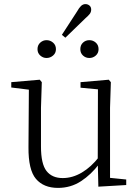

<svg xmlns="http://www.w3.org/2000/svg" viewBox="-20 -903 683 937"><path d="M207 -620Q190 -620 176.5 -632Q163 -644 163 -663Q163 -683 176.5 -695Q190 -707 207 -707Q225 -707 239 -695Q253 -683 253 -663Q253 -644 239 -632Q225 -620 207 -620ZM282 -733 356 -847Q366 -865 375.5 -874Q385 -883 397 -883Q408 -883 416.5 -876Q425 -869 425 -856Q425 -844 417.5 -834.5Q410 -825 397 -814L299 -719ZM416 -620Q398 -620 385 -632Q372 -644 372 -663Q372 -683 385 -695Q398 -707 416 -707Q434 -707 447.5 -695Q461 -683 461 -663Q461 -644 447.5 -632Q434 -620 416 -620ZM263 14Q193 14 155.5 -30Q118 -74 119 -185L121 -478L140 -463L35 -476V-502L174 -514L184 -502L180 -377V-188Q180 -103 207 -68.5Q234 -34 286 -34Q334 -34 379.5 -61Q425 -88 463 -137L482 -103H464Q425 -51 375 -18.5Q325 14 263 14ZM460 8 457 -116V-117L458 -467L373 -475V-502L511 -514L521 -502L517 -377V-35L596 -27V0Z"/></svg>

Font: Noto Serif SC
Style: Regular
Weight: 200
Designer: Ryoko NISHIZUKA 西塚涼子 (kana & ideographs); Frank Grießhammer (Latin, Greek & Cyrillic); Wenlong ZHANG 张文龙 (bopomofo); San
Foundry: Adobe
Version: Version 2.001;hotconv 1.1.0;makeotfexe 2.6.0